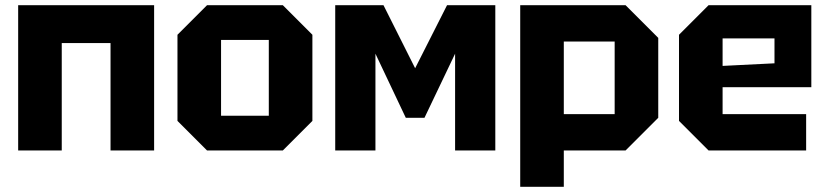

<svg xmlns="http://www.w3.org/2000/svg" viewBox="-20 -580 3187 740"><path d="M50 0V-560H574V0H406V-414H218V0Z M664 -114V-446L778 -560H1070L1184 -446V-114L1070 0H778ZM832 -134H1016V-426H832Z M1272 0V-560H1458L1580 -317L1703 -560H1889V0H1734V-373L1616 -126H1544L1427 -373V0Z M1985 140V-560H2391L2517 -434V-126L2391 0H2153V140ZM2349 -420H2153V-140H2349Z M2597 -114V-446L2711 -560H3107V-244H2765V-140H3087V0H2711ZM2765 -326 2965 -336V-432H2765Z"/></svg>

Font: Tektur
Style: Bold
Weight: 700
Designer: Adam Jagosz
Foundry: Adam Jagosz
Version: Version 1.005;gftools[0.9.30]